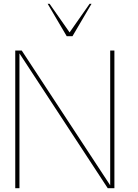

<svg xmlns="http://www.w3.org/2000/svg" viewBox="-20 -987 723 1007"><path d="M580 0V-722H558V-15L94 -722H60V0H82V-707L545 0ZM330 -797H360L460 -967H450L345 -817L240 -967H230Z"/></svg>

Font: Perun Thin
Style: Regular
Weight: 100
Foundry: Copyright (c) Stefan Peev, Context Ltd, 2016
Version: Version 1.089